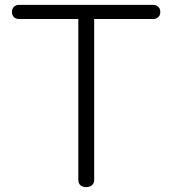

<svg xmlns="http://www.w3.org/2000/svg" viewBox="-20 -686 707 787"><path d="M301 -608H58Q46 -608 37.5 -615.5Q29 -623 29 -637Q29 -651 37.5 -658.5Q46 -666 58 -666H608Q620 -666 628.5 -658.5Q637 -651 637 -637Q637 -623 628.5 -615.5Q620 -608 608 -608H366V51Q366 66 356.5 73.5Q347 81 333 81Q319 81 310 73.5Q301 66 301 51Z"/></svg>

Font: Cafe24 Ssurround air
Style: Light
Weight: 300
Designer: Cafe24 thkim, hmlim, mnelim, sdjeong, hskwak & 4IRTF
Foundry: Cafe24
Version: Version 1.001